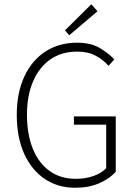

<svg xmlns="http://www.w3.org/2000/svg" viewBox="-20 -872 640 904"><path d="M334 12Q252 12 190 -30Q128 -72 93.5 -149Q59 -226 59 -331Q59 -435 94.5 -511.5Q130 -588 194 -629.5Q258 -671 343 -671Q408 -671 450.5 -645.5Q493 -620 518 -592L491 -562Q467 -590 431 -609.5Q395 -629 343 -629Q270 -629 217.5 -592.5Q165 -556 136 -489.5Q107 -423 107 -331Q107 -240 134.5 -172Q162 -104 213.5 -67Q265 -30 337 -30Q381 -30 419 -43Q457 -56 480 -80V-285H328V-324H525V-63Q495 -30 446.5 -9Q398 12 334 12ZM306 -706 286 -729 410 -852 439 -819Z"/></svg>

Font: Source Code Pro ExtraLight Light
Style: Regular
Weight: 300
Monospace: yes
Version: Version 1.018;hotconv 1.0.116;makeotfexe 2.5.65601